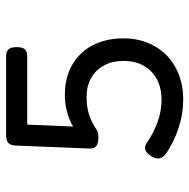

<svg xmlns="http://www.w3.org/2000/svg" viewBox="-15 -605 630 640"><g transform="rotate(-90 300.0 -285.0)"><path d="M492.2 -188.5Q492.2 -131.3 467 -85.9Q441.9 -40.5 395.3 -14.9Q348.6 10.7 287.1 10.7Q240.2 10.7 192.9 -4.9Q145.5 -20.5 106.9 -47.4Q91.8 -58.6 91.8 -72.8Q91.8 -83.5 99.6 -96.2Q112.3 -116.7 127.9 -116.7Q135.7 -116.7 144.5 -110.4Q176.3 -87.9 213.4 -74.7Q250.5 -61.5 287.1 -61.5Q326.7 -61.5 356.2 -77.4Q385.7 -93.3 401.4 -121.8Q417 -150.4 417 -188.5Q417 -224.6 402.3 -252.4Q387.7 -280.3 360.4 -295.9Q333 -311.5 296.9 -311.5Q263.7 -311.5 237.3 -303Q210.9 -294.4 186 -276.9Q178.2 -272 161.6 -272Q141.1 -272 132.6 -279.3Q124 -286.6 125 -303.7L134.8 -547.9Q135.7 -564.9 143.6 -572.3Q151.4 -579.6 171.4 -579.6H236.8H432.1Q448.7 -579.6 455.8 -571.5Q462.9 -563.5 462.9 -544.4Q462.9 -525.4 455.8 -517.3Q448.7 -509.3 432.1 -509.3H204.6L198.2 -356.4Q247.1 -383.8 303.2 -383.8Q361.8 -383.8 404.5 -358.9Q447.3 -334 469.7 -289.8Q492.2 -245.6 492.2 -188.5Z"/></g></svg>

Font: Courier Prime Code
Style: Regular
Weight: 400
Designer: Alan Dague-Greene
Foundry: Quote-Unquote Apps
Version: Version 3.0318